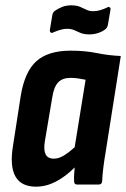

<svg xmlns="http://www.w3.org/2000/svg" viewBox="-20 -692 473 720"><path d="M115 8Q59 8 37.5 -31Q16 -70 29 -147L58 -334Q73 -424 117 -463Q161 -502 245 -502Q299 -502 343 -493Q387 -484 433 -482L377 -127Q371 -92 367.5 -63.5Q364 -35 363 -12Q362 0 350 0H269Q258 0 258 -12Q257 -24 258 -37.5Q259 -51 260 -64Q226 -30 189.5 -11Q153 8 115 8ZM182 -97Q200 -97 219 -108.5Q238 -120 260 -140L301 -393Q287 -396 272.5 -398Q258 -400 245 -400Q214 -400 198 -383Q182 -366 176 -327L148 -161Q143 -130 151 -113.5Q159 -97 182 -97ZM315 -563Q295 -563 282 -568.5Q269 -574 258 -579Q247 -584 232 -584Q220 -584 207.5 -580.5Q195 -577 181 -571Q175 -567 170.5 -570Q166 -573 167 -580L176 -634Q177 -644 185 -651Q198 -660 213 -666Q228 -672 247 -672Q267 -672 280 -666.5Q293 -661 304 -655.5Q315 -650 329 -650Q342 -650 354.5 -653.5Q367 -657 380 -663Q387 -668 391.5 -664.5Q396 -661 394 -654L385 -601Q383 -589 376 -583Q365 -574 349 -568.5Q333 -563 315 -563Z"/></svg>

Font: Sofia Sans Condensed ExtraBold
Style: Italic
Weight: 800
Italic angle: -9°
Version: Version 4.100